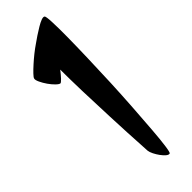

<svg xmlns="http://www.w3.org/2000/svg" viewBox="-250 -740 757 757"><g transform="rotate(-45 129.0 -361.5)"><path d="M207 -726.6Q210.9 -723.6 212.4 -690.9Q213.9 -658.2 213.4 -606.4Q212.9 -554.7 210.9 -489.7Q209 -424.8 206.1 -357.4Q203.1 -290 198.7 -225.1Q194.3 -160.2 190.4 -109.9Q186.5 -59.6 182.1 -28.3Q177.7 2.9 173.8 3.9Q167 5.9 158.2 -2Q149.4 -9.8 141.6 -20.5Q133.8 -31.2 127.4 -43.9Q121.1 -56.6 120.1 -65.4Q113.3 -180.7 109.9 -267.6Q106.4 -354.5 104.5 -414.1Q102.5 -483.4 102.5 -535.2Q89.8 -518.6 79.6 -507.8Q69.3 -497.1 65.4 -496.1Q59.6 -496.1 48.3 -506.8Q37.1 -517.6 26.9 -532.2Q16.6 -546.9 9.8 -561.5Q2.9 -576.2 4.9 -583Q5.9 -587.9 16.6 -599.1Q27.3 -610.4 42.5 -624Q57.6 -637.7 74.7 -651.4Q91.8 -665 106.4 -674.8Q118.2 -683.6 133.8 -693.8Q149.4 -704.1 164.1 -712.9Q178.7 -721.7 190.4 -726.1Q202.1 -730.5 207 -726.6Z"/></g></svg>

Font: Jolly Lodger
Style: Regular
Weight: 400
Designer: Stuart Sandler
Foundry: Font Diner, Inc
Version: Version 1.000